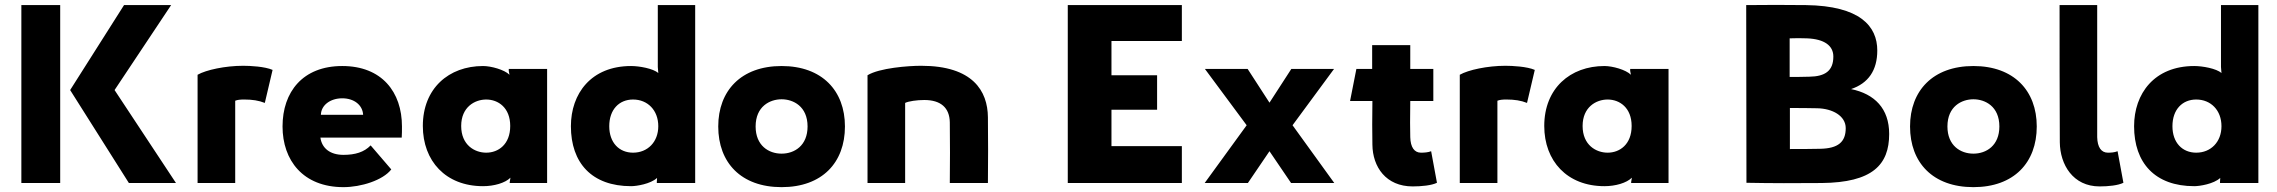

<svg xmlns="http://www.w3.org/2000/svg" viewBox="-20 -754 9380 791"><path d="M68 -733V0H228V-733ZM269 -383 511 0H705L452 -383L685 -733H491Z M1071 -330 1103 -466C1071 -480 1011 -483 982 -483C908 -483 829 -466 794 -446V0H949V-339C959 -343 970 -344 987 -344C1019 -344 1046 -340 1071 -330Z M1592 -56 1507 -155C1480 -127 1443 -116 1395 -116C1339 -116 1306 -144 1300 -187H1635C1636 -204 1636 -214 1636 -233C1636 -375 1553 -482 1390 -482C1227 -482 1144 -375 1144 -233C1144 -94 1228 17 1395 17C1467 17 1557 -11 1592 -56ZM1302 -281C1303 -321 1341 -349 1390 -349C1439 -349 1474 -321 1476 -281Z M1983 -125C1936 -125 1880 -156 1880 -235C1880 -313 1936 -344 1983 -344C2033 -344 2082 -310 2082 -235C2082 -159 2033 -125 1983 -125ZM1722 -235C1722 -91 1816 13 1970 13C2015 13 2061 0 2083 -22L2080 -4V0H2234V-470H2076V-462L2079 -446C2058 -467 2003 -482 1970 -482C1829 -482 1722 -390 1722 -235Z M2588 -344C2648 -344 2692 -300 2692 -234C2692 -169 2648 -125 2588 -125C2531 -125 2490 -166 2490 -234C2490 -303 2531 -344 2588 -344ZM2332 -234C2332 -83 2418 13 2580 13C2602 13 2660 4 2687 -21L2686 -6V0H2844V-733H2690V-478L2692 -453C2671 -472 2613 -482 2580 -482C2415 -482 2332 -368 2332 -234Z M3200 -345C3248 -345 3307 -316 3307 -233C3307 -154 3253 -121 3200 -121C3147 -121 3093 -154 3093 -233C3093 -316 3152 -345 3200 -345ZM2939 -233C2939 -84 3033 17 3200 17C3367 17 3461 -84 3461 -233C3461 -380 3367 -482 3200 -482C3033 -482 2939 -380 2939 -233Z M3709 0V-330C3723 -337 3757 -342 3788 -342C3856 -342 3892 -310 3893 -250C3894 -165 3894 -85 3893 0H4050C4051 -95 4051 -176 4050 -271C4049 -379 3988 -483 3775 -483C3722 -483 3603 -474 3554 -444V0Z M4849 -733H4379V0H4849V-152H4559V-302H4747V-444H4559V-585H4849Z M4943 0H5121L5210 -131L5299 0H5477L5305 -238L5476 -470H5300L5210 -331L5120 -470H4944L5116 -238Z M5800 14C5836 14 5878 10 5900 -1L5876 -131C5863 -126 5848 -125 5834 -125C5807 -125 5791 -147 5790 -189C5789 -229 5789 -258 5790 -338H5885V-470H5790V-568H5633V-470H5568L5542 -338H5634C5633 -255 5633 -221 5634 -158C5635 -66 5690 14 5800 14Z M6271 -330 6303 -466C6271 -480 6211 -483 6182 -483C6108 -483 6029 -466 5994 -446V0H6149V-339C6159 -343 6170 -344 6187 -344C6219 -344 6246 -340 6271 -330Z M6603 -125C6556 -125 6500 -156 6500 -235C6500 -313 6556 -344 6603 -344C6653 -344 6702 -310 6702 -235C6702 -159 6653 -125 6603 -125ZM6342 -235C6342 -91 6436 13 6590 13C6635 13 6681 0 6703 -22L6700 -4V0H6854V-470H6696V-462L6699 -446C6678 -467 6623 -482 6590 -482C6449 -482 6342 -390 6342 -235Z M7353 -437V-596C7377 -597 7401 -597 7425 -596C7496 -593 7533 -566 7533 -521C7533 -462 7499 -439 7434 -438C7402 -437 7377 -437 7353 -437ZM7174 -733 7175 -1C7276 1 7382 1 7485 0C7694 -2 7763 -75 7763 -202C7763 -307 7703 -367 7606 -387C7677 -411 7714 -464 7714 -546C7714 -646 7643 -730 7420 -733C7338 -734 7254 -734 7174 -733ZM7354 -140V-309C7391 -309 7429 -309 7466 -308C7529 -307 7584 -277 7584 -226C7584 -170 7554 -142 7477 -141C7436 -140 7395 -140 7354 -140Z M8110 -345C8158 -345 8217 -316 8217 -233C8217 -154 8163 -121 8110 -121C8057 -121 8003 -154 8003 -233C8003 -316 8062 -345 8110 -345ZM7849 -233C7849 -84 7943 17 8110 17C8277 17 8371 -84 8371 -233C8371 -380 8277 -482 8110 -482C7943 -482 7849 -380 7849 -233Z M8630 14C8666 14 8706 10 8728 -1L8704 -131C8691 -126 8678 -125 8664 -125C8637 -125 8621 -147 8620 -189V-733H8465C8465 -610 8465 -331 8466 -168C8467 -76 8520 14 8630 14Z M9028 -344C9088 -344 9132 -300 9132 -234C9132 -169 9088 -125 9028 -125C8971 -125 8930 -166 8930 -234C8930 -303 8971 -344 9028 -344ZM8772 -234C8772 -83 8858 13 9020 13C9042 13 9100 4 9127 -21L9126 -6V0H9284V-733H9130V-478L9132 -453C9111 -472 9053 -482 9020 -482C8855 -482 8772 -368 8772 -234Z"/></svg>

Font: Kreadon Extra Bold
Style: Regular
Weight: 800
Designer: kohakuno
Foundry: StudioGnu
Version: Version 1.000;Glyphs 3.1.2 (3151)